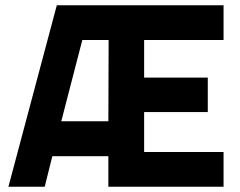

<svg xmlns="http://www.w3.org/2000/svg" viewBox="-20 -710 911 730"><path d="M392 0V-116H179L150 0H12L196 -690H830V-558H528V-415H770V-284H528V-132H830V0ZM293 -558 213 -249H392L393 -558Z"/></svg>

Font: Titillium-CLs Web
Style: CLs-Bold
Weight: 700
Version: Version 1.002;PS 57.000;hotconv 1.0.70;makeotf.lib2.5.55311